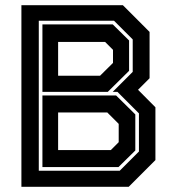

<svg xmlns="http://www.w3.org/2000/svg" viewBox="-20 -720 676 740"><path d="M62.5 0V-700H453.5L556.5 -597V-418.5L512 -374L579 -306.5V-103L476 0ZM129.5 -62H441.5L515.5 -136V-283L432.5 -366H414.5L491.5 -443V-568L419.5 -640H129.5ZM143.5 -76V-352H427.5L501.5 -279V-140L436.5 -76ZM143.5 -366V-626H414.5L477.5 -564V-447L395.5 -366ZM204 -141.5H407L437.5 -172V-242.5L393.5 -286.5H204ZM204 -428H365.5L415.5 -477.5V-528L385 -558.5H204Z"/></svg>

Font: Tourney Thin
Style: Regular
Weight: 100
Designer: Tyler Finck
Foundry: Etcetera Type Co
Version: Version 1.015